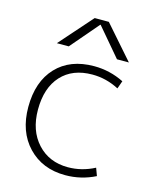

<svg xmlns="http://www.w3.org/2000/svg" viewBox="-114 -831 744 919"><g transform="rotate(15 257.5 -371.5)"><path d="M155 -590H96L240 -753H310L453 -590H394L276 -729H274ZM300 -489Q202 -489 146.5 -428.5Q91 -368 91 -260Q91 -156 149 -93Q207 -30 300 -30Q369 -30 432 -63L446 -25Q376 10 298 10Q184 10 113.5 -64Q43 -138 43 -260Q43 -386 111 -458Q179 -530 298 -530Q376 -530 446 -495L432 -456Q369 -489 300 -489Z"/></g></svg>

Font: Mplus 1p Light
Style: Regular
Weight: 300
Version: Version 1.061